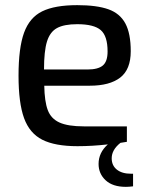

<svg xmlns="http://www.w3.org/2000/svg" viewBox="-20 -562 580 746"><path d="M497 113V162Q481 164 469 164Q418 164 390.5 138.5Q363 113 363 75Q363 31 399 -1Q338 6 281 6Q194 6 144.5 -19Q95 -44 73.5 -103Q52 -162 52 -268Q52 -376 73.5 -435Q95 -494 144 -518Q193 -542 280 -542Q356 -542 401 -526Q446 -510 467 -471Q488 -432 488 -363Q488 -292 447 -260.5Q406 -229 329 -229H152Q153 -168 165.5 -134.5Q178 -101 211 -86Q244 -71 306 -71H473V-11L448 -7Q414 20 414 53Q414 81 434 97Q454 113 489 113ZM151 -292H320Q361 -292 379.5 -307.5Q398 -323 398 -362Q398 -422 371.5 -445Q345 -468 280 -468Q229 -468 201.5 -453Q174 -438 162.5 -400.5Q151 -363 151 -292Z"/></svg>

Font: Exo Medium
Style: Regular
Weight: 500
Designer: Natanael Gama
Foundry: Natanael Gama
Version: Version 1.500; ttfautohint (v1.6)